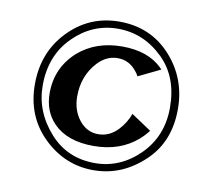

<svg xmlns="http://www.w3.org/2000/svg" viewBox="-67 -823 788 711"><g transform="rotate(10 327.5 -467.5)"><path d="M353.5 -658.2Q451.2 -658.2 504.4 -605.5Q507.3 -602.5 510.3 -599.1L427.7 -559.1Q422.9 -568.8 416 -576.7Q387.7 -612.8 344.7 -612.8Q301.8 -612.8 269 -577.1Q220.7 -524.4 220.7 -447.8Q220.7 -395.5 249.5 -359.1Q278.3 -322.8 321.3 -322.8Q364.3 -322.8 396.5 -357.9Q421.4 -385.3 433.6 -418.9L508.8 -368.7Q495.1 -350.1 476.6 -334Q411.1 -276.9 311.5 -276.9Q212.9 -276.9 161.1 -329.6Q118.2 -373.5 118.2 -441.9Q118.2 -537.6 189 -601.1Q254.9 -658.2 353.5 -658.2ZM327.6 -747.1Q445.8 -747.1 522 -662.6Q596.2 -580.1 596.2 -465.3Q596.2 -342.3 517.6 -268.1Q434.1 -188.5 326.7 -188.5Q217.8 -188.5 137.2 -268.1Q58.6 -345.7 58.6 -465.3Q58.6 -584.5 135.7 -665Q214.4 -747.1 327.6 -747.1ZM326.7 -720.2Q231 -720.2 159.7 -649.4Q87.9 -578.1 87.9 -465.3Q87.9 -366.7 158.2 -288.6Q224.1 -215.3 327.6 -215.3Q423.8 -215.3 496.6 -288.6Q566.4 -359.4 566.4 -465.3Q566.4 -580.1 497.6 -647.9Q424.3 -720.2 326.7 -720.2Z"/></g></svg>

Font: Berenika
Style: Bold
Weight: 700
Designer: Wojciech Kalinowski "wmk69" (wmk69@o2.pl)
Foundry: Wojciech Kalinowski "wmk69" (wmk69@o2.pl)
Version: Version 3.1.0; 2021-05-14